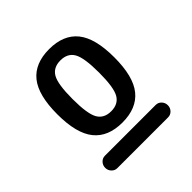

<svg xmlns="http://www.w3.org/2000/svg" viewBox="-150 -860 800 800"><g transform="rotate(-45 250.0 -460.0)"><path d="M189.9 -401.4Q208 -370.1 250 -370.1Q292 -370.1 310.1 -401.4Q328.1 -432.6 328.1 -520Q328.1 -607.4 310.1 -638.7Q292 -669.9 250 -669.9Q208 -669.9 189.9 -638.7Q171.9 -607.4 171.9 -520Q171.9 -432.6 189.9 -401.4ZM124 -684.6Q166 -736.3 250 -736.3Q334 -736.3 376 -684.6Q418 -632.8 418 -520Q418 -407.2 376 -355.5Q334 -303.7 250 -303.7Q166 -303.7 124 -355.5Q82 -407.2 82 -520Q82 -632.8 124 -684.6ZM100.6 -184.6Q85.9 -184.6 75.7 -195.3Q65.4 -206.1 65.4 -221.2Q65.4 -236.3 75.7 -247.1Q85.9 -257.8 100.6 -257.8H399.4Q414.1 -257.8 424.3 -247.1Q434.6 -236.3 434.6 -221.2Q434.6 -206.1 424.3 -195.3Q414.1 -184.6 399.4 -184.6Z"/></g></svg>

Font: Rounded-X Mgen+ 1mn medium
Style: Regular
Weight: 500
Designer: [Source Han Sans]
Ryoko NISHIZUKA  (kana & ideographs); Paul D. Hunt (Latin, Greek & Cyrillic); Wenlong ZHANG  (bopomofo
Version: Version 1.059.20150602